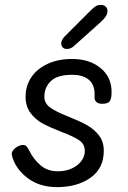

<svg xmlns="http://www.w3.org/2000/svg" viewBox="-20 -763 526 788"><path d="M32 -114Q28 -126 28 -133Q31 -147 45.5 -157.5Q60 -168 75 -168Q84 -168 89 -162.5Q94 -157 101 -143Q118 -109 146.5 -84.5Q175 -60 217 -60Q264 -60 296 -84.5Q328 -109 328 -144Q328 -172 304 -188Q280 -204 229 -223Q183 -241 154.5 -256.5Q126 -272 105.5 -299Q85 -326 85 -366Q85 -410 108 -445Q131 -480 174.5 -500.5Q218 -521 276 -521Q347 -521 392.5 -484Q438 -447 438 -385Q438 -357 430 -347Q422 -337 399 -337Q383 -337 375 -345Q367 -353 368 -365Q371 -412 346.5 -434Q322 -456 276 -456Q215 -456 188.5 -430Q162 -404 162 -366Q162 -338 187.5 -320.5Q213 -303 264 -283Q309 -265 337.5 -249Q366 -233 386 -207.5Q406 -182 406 -144Q406 -72 351.5 -33.5Q297 5 214 5Q145 5 97 -29.5Q49 -64 32 -114ZM231 -583Q231 -599 246 -614L352 -720Q365 -733 374 -738Q383 -743 394 -743Q406 -743 413.5 -736Q421 -729 421 -718Q421 -707 414.5 -696.5Q408 -686 394 -673L289 -579Q279 -569 271 -565.5Q263 -562 254 -562Q244 -562 238 -568Q232 -574 231 -583Z"/></svg>

Font: Mali
Style: Italic
Weight: 400
Italic angle: -10°
Version: Version 1.000; ttfautohint (v1.6)